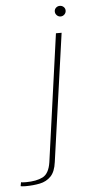

<svg xmlns="http://www.w3.org/2000/svg" viewBox="-162 -635 348 776"><g transform="rotate(-5 11.5 -247.0)"><path d="M-91 110Q-95 110 -101.5 109.5Q-108 109 -110 108L-107 92Q-107 93 -100.5 93.5Q-94 94 -87 94Q-45 94 -19 81Q7 68 14 22L86 -495H109L36 23Q31 62 13 80.5Q-5 99 -32 104.5Q-59 110 -91 110ZM111 -561Q102 -561 95.5 -567.5Q89 -574 89 -583Q89 -592 95.5 -598Q102 -604 111 -604Q120 -604 126.5 -598Q133 -592 133 -583Q133 -574 126.5 -567.5Q120 -561 111 -561Z"/></g></svg>

Font: Alumni Sans SC Thin
Style: Italic
Weight: 100
Italic angle: -8°
Designer: Robert E. Leuschke
Foundry: Robert E. Leuschke
Version: Version 1.016